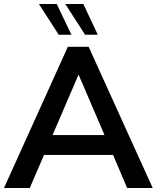

<svg xmlns="http://www.w3.org/2000/svg" viewBox="-20 -948 790 968"><path d="M550 -167H202L130 0H0L322 -712H427L750 0H621ZM507 -267 376 -572 245 -267ZM176 -928H266L340 -773H276ZM309 -928H400L473 -773H409Z"/></svg>

Font: Muli
Style: Bold
Weight: 700
Designer: Vernon Adams
Foundry: Vernon Adams
Version: Version 2.001